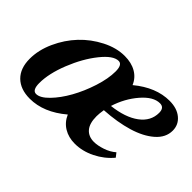

<svg xmlns="http://www.w3.org/2000/svg" viewBox="-83 -677 912 912"><g transform="rotate(45 373.5 -220.5)"><path d="M159.2 11.2Q96.2 11.2 60.5 -23.9Q24.9 -59.1 24.9 -123Q24.9 -181.6 52.2 -241.9Q79.6 -302.2 122.8 -347.9Q166 -393.6 222.9 -422.6Q279.8 -451.7 335 -451.7Q380.4 -451.7 412.4 -433.1Q444.3 -414.6 459 -379.9Q545.9 -451.7 636.2 -451.7Q686.5 -451.7 716.8 -426.5Q747.1 -401.4 747.1 -361.8Q747.1 -315.4 706.8 -280Q666.5 -244.6 599.9 -224.6Q533.2 -204.6 446.8 -199.2Q442.4 -171.9 442.4 -154.3Q442.4 -106.4 462.9 -82.8Q483.4 -59.1 520 -59.1Q544.4 -59.1 576.4 -69.8Q608.4 -80.6 630.4 -100.1L646.5 -79.6Q611.8 -38.1 562 -13.4Q512.2 11.2 461.9 11.2Q419.4 11.2 387.7 -8.1Q356 -27.3 340.3 -63.5Q252 11.2 159.2 11.2ZM164.6 -25.9Q191.4 -25.9 225.6 -61Q259.8 -96.2 288.3 -147.2Q316.9 -198.2 336.7 -259.5Q356.4 -320.8 356.4 -368.7Q356.4 -414.6 331.1 -414.6Q295.4 -414.6 249.5 -357.2Q203.6 -299.8 171.1 -218.5Q138.7 -137.2 138.7 -73.7Q138.7 -25.9 164.6 -25.9ZM612.3 -411.1Q568.4 -411.1 523.4 -359.1Q478.5 -307.1 456.5 -237.3Q543 -247.1 592.3 -283.7Q641.6 -320.3 641.6 -376Q641.6 -411.1 612.3 -411.1Z"/></g></svg>

Font: Elstob 10pt
Style: Bold Italic
Weight: 700
Italic angle: -20°
Designer: Peter S. Baker
Version: Version 1.015